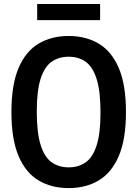

<svg xmlns="http://www.w3.org/2000/svg" viewBox="-20 -929 686 958"><path d="M322.5 9.5Q237 9.5 172.8 -28.5Q108.5 -66.5 72.8 -150Q37 -233.5 37 -370Q37 -506.5 72.8 -590Q108.5 -673.5 172.8 -711.5Q237 -749.5 322.5 -749.5Q408 -749.5 472.2 -711.5Q536.5 -673.5 572.5 -590Q608.5 -506.5 608.5 -370Q608.5 -233.5 572.5 -150Q536.5 -66.5 472.2 -28.5Q408 9.5 322.5 9.5ZM322.5 -94Q372 -94 407.5 -119Q443 -144 462.2 -203.8Q481.5 -263.5 481.5 -367Q481.5 -473.5 462.2 -534.5Q443 -595.5 407.5 -620.8Q372 -646 322.5 -646Q273.5 -646 237.8 -621Q202 -596 182.8 -536.2Q163.5 -476.5 163.5 -373Q163.5 -266.5 182.8 -205.5Q202 -144.5 237.8 -119.2Q273.5 -94 322.5 -94ZM165.5 -828.5V-909H479.5V-828.5Z"/></svg>

Font: Encode Sans Cnd SmBold
Style: Regular
Weight: 600
Width: 3
Designer: Multiple Designers
Foundry: Impallari Type
Version: Version 3.002; ttfautohint (v1.8.3) -l 8 -r 50 -G 200 -x 14 